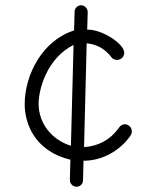

<svg xmlns="http://www.w3.org/2000/svg" viewBox="-20 -711 596 731"><path d="M455 -238C441 -238 433 -225 430 -221C400 -180 355 -154 300 -151L310 -546C348 -543 382 -524 405 -492C410 -486 417 -483 426 -483C441 -483 453 -495 453 -510C453 -544.4 370 -598.1 315 -598.1C314 -598.1 313 -598 312 -598L314 -665C314 -678 303 -691 289 -691C276 -691 264 -680 264 -666L262 -595C143 -558 74 -428 74 -314C74 -249 105 -138 248 -103L246 -26C246 -12 257 0 271 0C285 0 296 -11 296 -24L298 -99C372 -99 437 -139 475 -192C479 -198 482 -203 482 -210C482 -225 470 -238 455 -238ZM127 -316C127 -369 157 -488 260 -540L250 -156C176 -179 127 -242 127 -316Z"/></svg>

Font: Comic Neue
Style: Normal
Weight: 400
Designer: Craig Rozynski
Foundry: Craig Rozynski
Version: Version 2.003